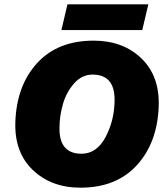

<svg xmlns="http://www.w3.org/2000/svg" viewBox="-20 -858 768 888"><path d="M666 -838 638 -719H264L292 -838ZM352 10Q217 10 131.5 -72Q46 -154 51 -294Q57 -463 152 -566.5Q247 -670 413 -670Q549 -670 634 -588Q719 -506 714 -366Q708 -198 613 -94Q518 10 352 10ZM357 -147Q428 -147 469 -225.5Q510 -304 510 -397Q510 -513 408 -513Q359 -513 323 -472.5Q287 -432 271 -376.5Q255 -321 255 -263Q255 -147 357 -147Z"/></svg>

Font: Elaine Sans ExtraBold
Style: Italic
Weight: 800
Italic angle: -13°
Designer: Wei Huang
Foundry: Wei Huang
Version: Version 2.001;December 24, 2019;FontCreator 12.0.0.2547 64-b